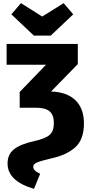

<svg xmlns="http://www.w3.org/2000/svg" viewBox="-20 -974 573 1219"><path d="M302 -748H195L52 -883L113 -954L248 -869L384 -954L445 -883ZM304 -393Q405 -390 459 -337.5Q513 -285 513 -191Q513 -88 457.5 -38.5Q402 11 304 32Q232 49 211.5 59Q191 69 191 85Q191 110 235 129L196 225Q28 176 28 64Q28 6 69 -26.5Q110 -59 197 -78Q269 -94 295.5 -118Q322 -142 322 -192Q322 -244 295 -267Q268 -290 209 -290H105V-390L272 -563H22V-695H474V-567Z"/></svg>

Font: FiraGO ExtraBold
Style: Regular
Weight: 800
Designer: bBox Type
Foundry: bBox Type GmbH
Version: Version 1.001;PS 001.001;hotconv 1.0.88;makeotf.lib2.5.64775